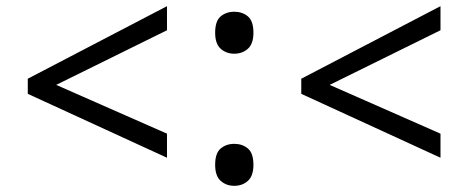

<svg xmlns="http://www.w3.org/2000/svg" viewBox="-20 -588 1518 622"><path d="M70 -284V-333L521 -568V-490L162 -313L521 -155V-77Z M739 -414Q713 -414 695 -430Q677 -446 677 -482Q677 -520 695 -535Q713 -550 739 -550Q765 -550 783 -535Q801 -520 801 -482Q801 -446 783 -430Q765 -414 739 -414ZM739 14Q713 14 695 -2Q677 -18 677 -54Q677 -92 695 -107Q713 -122 739 -122Q765 -122 783 -107Q801 -92 801 -54Q801 -18 783 -2Q765 14 739 14Z M956 -284V-333L1407 -568V-490L1048 -313L1407 -155V-77Z"/></svg>

Font: hexlmalayalam05
Style: Book
Weight: 400
Designer: Jelle Bosma - Monotype Design Team
Foundry: Monotype Imaging Inc.
Version: Version 2.003